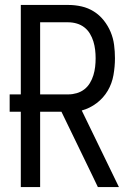

<svg xmlns="http://www.w3.org/2000/svg" viewBox="-20 -755 540 775"><path d="M64 0V-304H19V-374H64V-735H256Q283 -735 309.5 -729Q336 -723 359 -708.5Q382 -694 399 -672.5Q416 -651 426.5 -626Q437 -601 440.5 -574Q444 -547 444 -520Q444 -486 438 -452Q432 -418 415 -389Q398 -360 370.5 -339Q343 -318 310 -309L460 0H375L353 -46L228 -304H142V0ZM256 -374Q273 -374 290 -379Q307 -384 320.5 -394.5Q334 -405 343 -420Q352 -435 357 -451.5Q362 -468 364 -485Q366 -502 366 -520Q366 -537 364 -554Q362 -571 357 -587.5Q352 -604 343 -619Q334 -634 320.5 -644.5Q307 -655 290 -660Q273 -665 256 -665H142V-374Z"/></svg>

Font: Iosevka www.saffi
Style: Regular
Weight: 400
Monospace: yes
Designer: Belleve Invis
Foundry: Belleve Invis
Version: Version 22.0.2; ttfautohint (v1.8.3)